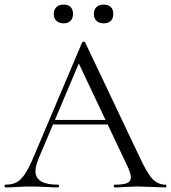

<svg xmlns="http://www.w3.org/2000/svg" viewBox="-24 -819 747 839"><path d="M204 -295H469L476 -275H194ZM699 0Q680 0 640 -2Q600 -4 582 -4Q560 -4 526 -2Q494 0 477 0Q473 0 473 -6Q473 -12 477 -12Q515 -12 531.5 -19Q548 -26 548 -44Q548 -59 536 -86L314 -555L339 -586L145 -127Q131 -93 131 -71Q131 -12 229 -12Q234 -12 234 -6Q234 0 229 0Q211 0 177 -2Q139 -4 111 -4Q85 -4 51 -2Q21 0 1 0Q-4 0 -4 -6Q-4 -12 1 -12Q29 -12 48.5 -22.5Q68 -33 85.5 -59.5Q103 -86 124 -136L335 -634Q337 -637 342 -637Q347 -637 348 -634L584 -137Q618 -63 642 -37.5Q666 -12 699 -12Q703 -12 703 -6Q703 0 699 0ZM211 -758Q211 -777 222.5 -788Q234 -799 254 -799Q274 -799 284.5 -788.5Q295 -778 295 -758Q295 -739 284.5 -728Q274 -717 254 -717Q234 -717 222.5 -728Q211 -739 211 -758ZM386 -758Q386 -777 397.5 -788Q409 -799 429 -799Q449 -799 460 -788.5Q471 -778 471 -758Q471 -738 460 -727.5Q449 -717 429 -717Q409 -717 397.5 -728Q386 -739 386 -758Z"/></svg>

Font: Cormorant Infant
Style: Regular
Weight: 400
Designer: Christian Thalmann (Catharsis Fonts)
Foundry: Catharsis Fonts
Version: Version 4.000